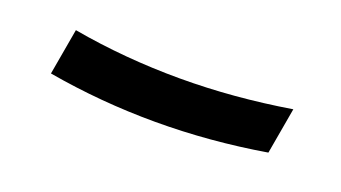

<svg xmlns="http://www.w3.org/2000/svg" viewBox="-27 -488 554 312"><g transform="rotate(20 250.0 -332.0)"><path d="M241 -284Q194 -284 147.5 -288Q101 -292 55 -300L69 -380Q114 -372 160.5 -368Q207 -364 254 -364Q301 -364 348.5 -368Q396 -372 445 -380L431 -300Q383 -292 335.5 -288Q288 -284 241 -284Z"/></g></svg>

Font: Iosevka Medium Oblique
Style: Regular
Weight: 500
Italic angle: -9°
Monospace: yes
Designer: Belleve Invis
Foundry: Belleve Invis
Version: Version 32.5.0; ttfautohint (v1.8.4)